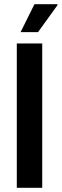

<svg xmlns="http://www.w3.org/2000/svg" viewBox="-20 -894 294 914"><path d="M60 0V-687H181V0ZM78 -741 144 -874H253L254 -870L161 -741Z"/></svg>

Font: Archivo SemiBold Condensed
Style: Regular
Weight: 600
Width: 3
Version: Version 2.001